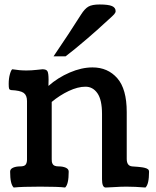

<svg xmlns="http://www.w3.org/2000/svg" viewBox="-20 -837 700 861"><path d="M220.2 -584.5Q290 -687 343.3 -771.5Q359.9 -797.9 376.5 -807.4Q393.1 -816.9 426.8 -816.9Q465.8 -816.9 482.2 -809.8Q498.5 -802.7 498.5 -787.1Q498.5 -780.3 491.9 -772.9Q485.4 -765.6 468.3 -750.5Q451.2 -735.4 440.9 -725.6Q423.8 -709 368.4 -661.4Q313 -613.8 274.4 -584.5ZM632.3 3.9Q585 0 546.9 0Q522 0 492.7 2Q463.4 3.9 454.1 3.9Q437.5 3.9 437.5 -33.2V-325.7Q437.5 -389.2 417 -418.7Q396.5 -448.2 363.3 -448.2Q329.1 -448.2 288.3 -429Q247.6 -409.7 211.9 -379.9V-122.6Q211.9 -115.2 212.6 -111.1Q213.4 -106.9 216.1 -101.6Q218.8 -96.2 225.6 -93.5Q232.4 -90.8 243.2 -90.8Q261.7 -90.8 274.9 -85Q288.1 -79.1 288.1 -67.4Q288.1 -10.3 272 3.9Q242.2 0 160.2 0Q78.1 0 41.5 3.9Q25.4 -10.7 25.4 -67.4Q25.4 -79.1 38.6 -85Q51.8 -90.8 70.3 -90.8Q89.4 -90.8 95.2 -98.9Q101.1 -106.9 101.1 -121.6V-383.8Q101.1 -409.7 86.2 -420.4Q71.3 -431.2 28.8 -433.1Q22.5 -434.6 20.8 -439.5Q19 -444.3 19 -460.4Q19 -485.4 24.4 -504.4Q29.8 -523.4 35.2 -526.4Q67.4 -521 98.1 -521Q120.1 -521 144.5 -523.7Q168.9 -526.4 170.4 -526.4Q187.5 -526.4 192.6 -517.8Q197.8 -509.3 197.8 -478.5Q197.8 -475.1 197.5 -466.1Q197.3 -457 197.3 -451.7Q239.3 -488.8 292.5 -511.7Q345.7 -534.7 395 -534.7Q463.4 -534.7 505.9 -486.3Q548.3 -438 548.3 -334.5V-124.5Q548.3 -92.8 572.8 -90.8Q577.6 -90.3 585.7 -89.8Q593.8 -89.4 598.4 -88.9Q603 -88.4 609.9 -87.6Q616.7 -86.9 620.6 -86.2Q624.5 -85.4 629.6 -84.2Q634.8 -83 637.7 -81.5Q640.6 -80.1 643.3 -78.1Q646 -76.2 647.2 -73.5Q648.4 -70.8 648.4 -67.4Q648.4 -10.7 632.3 3.9Z"/></svg>

Font: Coustard
Style: Regular
Weight: 400
Foundry: vernon adams
Version: Version 1.001